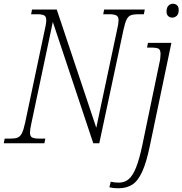

<svg xmlns="http://www.w3.org/2000/svg" viewBox="-37 -765 974 1025"><path d="M-17 0 -12 -25H19Q43 -25 57 -30.5Q71 -36 80 -54Q89 -72 97 -109L202 -606Q206 -623 208 -635.5Q210 -648 210 -657Q210 -677 198.5 -683Q187 -689 160 -689H129L134 -714H266L477 -83L588 -606Q596 -640 596 -657Q596 -677 583.5 -683Q571 -689 546 -689H514L519 -714H736L731 -689H700Q676 -689 661.5 -683.5Q647 -678 638.5 -660Q630 -642 622 -605L493 0H461L245 -648L131 -109Q123 -74 123 -57Q123 -37 135 -31Q147 -25 173 -25H205L200 0ZM883 -671Q870 -671 861 -679Q852 -687 852 -704Q852 -723 861.5 -734Q871 -745 886 -745Q899 -745 908 -737Q917 -729 917 -712Q917 -690 906.5 -680.5Q896 -671 883 -671ZM596 240Q580 240 567.5 238.5Q555 237 547 235L554 205Q574 210 598 210Q628 210 650 191.5Q672 173 689.5 129Q707 85 723 9L814 -429Q817 -440 818.5 -453.5Q820 -467 820 -476Q820 -499 809.5 -505Q799 -511 767 -511H748L753 -536H878L764 9Q745 102 722 152Q699 202 668.5 221Q638 240 596 240Z"/></svg>

Font: Noto Serif SemiCondensed ExtraLight
Style: Italic
Weight: 200
Width: 4
Italic angle: -12°
Designer: Monotype Design Team
Foundry: Monotype Imaging Inc.
Version: Version 2.013